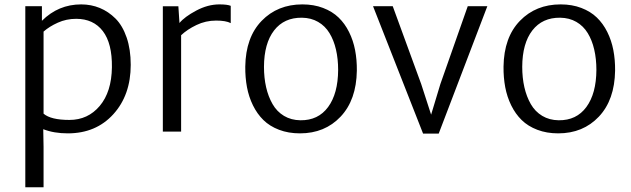

<svg xmlns="http://www.w3.org/2000/svg" viewBox="-20 -584 2802 852"><path d="M280.8 7.8Q219.2 7.8 171.9 -10.7L173.3 67.9V247.1H92.3V-556.6H166V-491.7Q238.8 -564.5 340.3 -564.5Q384.3 -564.5 422.9 -548.6Q461.4 -532.7 492.7 -501.5Q523.9 -470.2 542 -417.5Q560.1 -364.7 560.1 -296.4Q560.1 -162.1 482.9 -77.1Q405.8 7.8 280.8 7.8ZM317.9 -500.5Q274.4 -500.5 236.6 -483.4Q198.7 -466.3 173.3 -443.8V-79.6Q205.6 -51.8 288.1 -51.8Q370.1 -51.8 422.6 -114Q475.1 -176.3 476.6 -285.2Q478 -391.6 436.3 -446Q394.5 -500.5 317.9 -500.5Z M702.6 0V-556.2H771.5L776.4 -481.9Q798.8 -509.3 850.6 -536.9Q902.3 -564.5 953.6 -564.5Q988.8 -564.5 1003.9 -558.1V-481.4Q982.4 -492.7 939 -492.7Q892.6 -492.7 851.6 -472.9Q810.5 -453.1 783.7 -427.7V0Z M1311 7.8Q1259.8 7.8 1218.3 -8.1Q1176.8 -23.9 1148.9 -51.3Q1121.1 -78.6 1102.5 -116.5Q1084 -154.3 1075.9 -197.3Q1067.9 -240.2 1068.4 -288.6Q1070.3 -418.5 1141.1 -491.5Q1211.9 -564.5 1321.8 -564.5Q1372.6 -564.5 1413.6 -548.8Q1454.6 -533.2 1482.4 -506.3Q1510.3 -479.5 1528.8 -442.1Q1547.4 -404.8 1555.7 -361.8Q1564 -318.8 1563.5 -270.5Q1561.5 -140.6 1491.5 -66.4Q1421.4 7.8 1311 7.8ZM1313 -50.3Q1392.1 -49.3 1436 -109.1Q1480 -168.9 1480.5 -273.9Q1480.5 -322.8 1470.9 -364Q1461.4 -405.3 1442.1 -437Q1422.9 -468.8 1391.6 -486.8Q1360.4 -504.9 1319.8 -505.4Q1240.7 -506.3 1196.3 -449Q1151.9 -391.6 1151.4 -287.6Q1151.4 -238.8 1160.9 -197Q1170.4 -155.3 1189.5 -122.1Q1208.5 -88.9 1240.2 -69.8Q1272 -50.8 1313 -50.3Z M1857.4 8.8 1635.3 -556.6H1722.7L1849.1 -210.9L1893.1 -75.2L1934.1 -210.9L2055.7 -556.6H2142.6L1926.8 8.8Z M2457 7.8Q2405.8 7.8 2364.3 -8.1Q2322.8 -23.9 2294.9 -51.3Q2267.1 -78.6 2248.5 -116.5Q2230 -154.3 2221.9 -197.3Q2213.9 -240.2 2214.4 -288.6Q2216.3 -418.5 2287.1 -491.5Q2357.9 -564.5 2467.8 -564.5Q2518.6 -564.5 2559.6 -548.8Q2600.6 -533.2 2628.4 -506.3Q2656.2 -479.5 2674.8 -442.1Q2693.4 -404.8 2701.7 -361.8Q2710 -318.8 2709.5 -270.5Q2707.5 -140.6 2637.5 -66.4Q2567.4 7.8 2457 7.8ZM2459 -50.3Q2538.1 -49.3 2582 -109.1Q2626 -168.9 2626.5 -273.9Q2626.5 -322.8 2616.9 -364Q2607.4 -405.3 2588.1 -437Q2568.8 -468.8 2537.6 -486.8Q2506.3 -504.9 2465.8 -505.4Q2386.7 -506.3 2342.3 -449Q2297.9 -391.6 2297.4 -287.6Q2297.4 -238.8 2306.9 -197Q2316.4 -155.3 2335.4 -122.1Q2354.5 -88.9 2386.2 -69.8Q2418 -50.8 2459 -50.3Z"/></svg>

Font: HaufeMerriweatherSansLt
Style: Regular
Weight: 300
Designer: Eben Sorkin
Foundry: Eben Sorkin
Version: Version 1.56